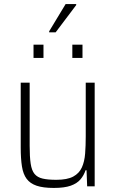

<svg xmlns="http://www.w3.org/2000/svg" viewBox="-20 -917 570 945"><path d="M245 8Q192 8 160 -3Q128 -14 111 -37Q94 -60 88 -98Q82 -136 82 -190V-510H126V-199Q126 -145 131 -111.5Q136 -78 150 -61Q164 -44 190 -38Q216 -32 257 -32Q311 -32 340.5 -48Q370 -64 383 -93Q396 -122 399 -161Q402 -200 402 -246V-510H446V0H409L406 -79H401Q393 -54 376 -34Q359 -14 328 -3Q297 8 245 8ZM145 -632V-697H194V-632ZM336 -632V-697H386V-632ZM222 -758V-763L303 -897H355V-892L254 -758Z"/></svg>

Font: Saira SemiCondensed ExtraLight
Style: Regular
Weight: 250
Width: 4
Designer: Hector Gatti with collaboration of the Omnibus-Type team
Foundry: Omnibus-Type
Version: Version 1.101